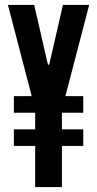

<svg xmlns="http://www.w3.org/2000/svg" viewBox="-20 -755 392 775"><path d="M36 -233H122V-300H36V-367H108L12 -735H118L172 -500L175 -493H177L180 -500L234 -735H340L244 -367H316V-300H230V-233H316V-166H230V0H122V-166H36Z"/></svg>

Font: League Gothic
Style: Regular
Weight: 400
Designer: The League of Moveable Type
Version: Version 1.560;PS 001.560;hotconv 1.0.56;makeotf.lib2.0.21325